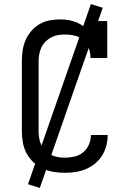

<svg xmlns="http://www.w3.org/2000/svg" viewBox="-20 -838 640 940"><path d="M297 8Q270 8 242 3.5Q214 -1 189 -13Q164 -25 143.5 -44Q123 -63 110 -87.5Q97 -112 92 -139.5Q87 -167 87 -195V-540Q87 -566 91 -592Q95 -618 105.5 -642Q116 -666 133 -686Q150 -706 173 -719.5Q196 -733 222 -738Q248 -743 274 -743Q295 -743 316.5 -739.5Q338 -736 358 -727Q378 -718 394.5 -704Q411 -690 423 -672V-735H505V-554H423Q423 -578 415 -601Q407 -624 389 -640.5Q371 -657 347.5 -663Q324 -669 300 -669Q283 -669 265.5 -666.5Q248 -664 232.5 -656Q217 -648 204 -635.5Q191 -623 183.5 -607.5Q176 -592 172.5 -574.5Q169 -557 169 -540V-195Q169 -178 172 -160.5Q175 -143 182.5 -127.5Q190 -112 202.5 -99.5Q215 -87 230.5 -79.5Q246 -72 263 -69Q280 -66 297 -66Q321 -66 344.5 -71.5Q368 -77 386.5 -92Q405 -107 415 -129.5Q425 -152 425 -175Q425 -176 425 -176.5Q425 -177 425 -177H507Q507 -177 507 -176Q507 -175 507 -174Q507 -148 500 -122.5Q493 -97 479 -75Q465 -53 444.5 -36.5Q424 -20 400 -10Q376 0 349.5 4Q323 8 297 8ZM175 82 117 64 425 -818 483 -800Z"/></svg>

Font: Iosevka Curly Slab Extended
Style: Regular
Weight: 400
Width: 7
Monospace: yes
Designer: Belleve Invis
Foundry: Belleve Invis
Version: Version 11.1.0; ttfautohint (v1.8.3)